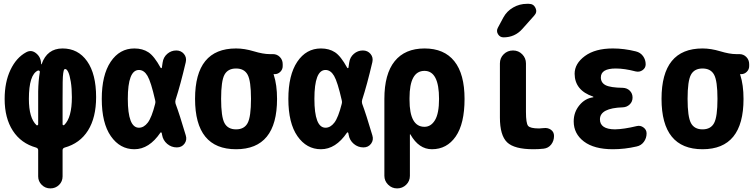

<svg xmlns="http://www.w3.org/2000/svg" viewBox="-20 -790 4040 1029"><path d="M324.2 -120.1Q365.2 -159.2 365.2 -269.5Q365.2 -316.4 359.4 -352.1Q353.5 -387.7 345.7 -403.8Q337.9 -419.9 330.1 -419.9Q325.2 -419.9 323.2 -416.5Q321.3 -413.1 318.8 -397.5Q316.4 -381.8 315.9 -350.1Q315.4 -318.4 315.4 -259.8V-124Q315.4 -120.1 318.8 -119.1Q322.3 -118.2 324.2 -120.1ZM193.4 -403.3Q194.3 -407.2 191.4 -410.2Q188.5 -413.1 183.6 -412.1Q134.8 -390.6 134.8 -259.8Q134.8 -157.2 175.8 -119.1Q177.7 -117.2 181.2 -118.7Q184.6 -120.1 184.6 -124V-299.8Q185.5 -357.4 193.4 -403.3ZM495.1 -269.5Q495.1 -160.2 451.7 -90.8Q408.2 -21.5 326.2 1Q315.4 4.9 315.4 14.6V155.3Q315.4 182.6 296.4 201.2Q277.3 219.7 250 219.7Q222.7 219.7 203.6 200.7Q184.6 181.6 184.6 155.3V14.6Q184.6 4.9 173.8 1Q92.8 -21.5 48.8 -89.4Q4.9 -157.2 4.9 -259.8Q4.9 -349.6 36.1 -415.5Q67.4 -481.4 120.1 -509.8Q148.4 -525.4 174.3 -503.9Q200.2 -482.4 200.2 -447.3Q200.2 -445.3 201.2 -445.3Q202.1 -445.3 203.1 -446.3Q232.4 -530.3 315.4 -530.3Q398.4 -530.3 446.8 -461.9Q495.1 -393.6 495.1 -269.5Z M811.5 -233.4Q814.5 -243.2 811.5 -252.9Q789.1 -351.6 770.5 -383.3Q752 -415 724.6 -415Q665 -415 665 -260.3Q665 -105.5 724.6 -105.5Q751 -105.5 772 -132.8Q793 -160.2 811.5 -233.4ZM920.9 -234.4Q942.4 -176.8 975.6 -64.5Q983.4 -40 968.8 -20Q954.1 0 927.7 0Q898.4 0 876 -19Q853.5 -38.1 848.6 -67.4Q847.7 -68.4 847.7 -72.3Q847.7 -76.2 846.7 -77.1Q845.7 -80.1 843.3 -80.6Q840.8 -81.1 839.8 -79.1Q779.3 9.8 700.2 9.8Q623 9.8 574.2 -60.1Q525.4 -129.9 525.4 -259.8Q525.4 -387.7 573.2 -459Q621.1 -530.3 700.2 -530.3Q744.1 -530.3 775.4 -509.8Q806.6 -489.3 840.8 -426.8Q843.8 -422.9 846.7 -425.8Q847.7 -426.8 847.7 -428.7Q847.7 -433.6 849.6 -441.9Q851.6 -450.2 851.6 -455.1Q855.5 -483.4 876.5 -501.5Q897.5 -519.5 924.8 -519.5Q950.2 -519.5 965.8 -501Q981.4 -482.4 975.6 -457Q947.3 -335.9 920.9 -254.9Q918 -244.1 920.9 -234.4Z M1183.1 -130.4Q1201.2 -96.7 1245.1 -96.7Q1289.1 -96.7 1307.1 -130.4Q1325.2 -164.1 1325.2 -260.3Q1325.2 -356.4 1307.1 -389.6Q1289.1 -422.9 1245.1 -422.9Q1201.2 -422.9 1183.1 -389.6Q1165 -356.4 1165 -260.3Q1165 -164.1 1183.1 -130.4ZM1442.4 -500Q1464.8 -500 1480 -484.4Q1495.1 -468.8 1495.1 -446.3V-435.5Q1495.1 -418 1482.4 -405.3Q1469.7 -392.6 1452.1 -392.6H1447.3Q1446.3 -392.6 1446.3 -391.6V-390.6Q1447.3 -389.6 1447.3 -388.7Q1464.8 -335 1464.8 -259.8Q1464.8 9.8 1245.1 9.8Q1025.4 9.8 1025.4 -260.3Q1025.4 -530.3 1245.1 -530.3Q1290 -530.3 1340.3 -515.1Q1390.6 -500 1424.8 -500Z M1811.5 -233.4Q1814.5 -243.2 1811.5 -252.9Q1789.1 -351.6 1770.5 -383.3Q1752 -415 1724.6 -415Q1665 -415 1665 -260.3Q1665 -105.5 1724.6 -105.5Q1751 -105.5 1772 -132.8Q1793 -160.2 1811.5 -233.4ZM1920.9 -234.4Q1942.4 -176.8 1975.6 -64.5Q1983.4 -40 1968.8 -20Q1954.1 0 1927.7 0Q1898.4 0 1876 -19Q1853.5 -38.1 1848.6 -67.4Q1847.7 -68.4 1847.7 -72.3Q1847.7 -76.2 1846.7 -77.1Q1845.7 -80.1 1843.3 -80.6Q1840.8 -81.1 1839.8 -79.1Q1779.3 9.8 1700.2 9.8Q1623 9.8 1574.2 -60.1Q1525.4 -129.9 1525.4 -259.8Q1525.4 -387.7 1573.2 -459Q1621.1 -530.3 1700.2 -530.3Q1744.1 -530.3 1775.4 -509.8Q1806.6 -489.3 1840.8 -426.8Q1843.8 -422.9 1846.7 -425.8Q1847.7 -426.8 1847.7 -428.7Q1847.7 -433.6 1849.6 -441.9Q1851.6 -450.2 1851.6 -455.1Q1855.5 -483.4 1876.5 -501.5Q1897.5 -519.5 1924.8 -519.5Q1950.2 -519.5 1965.8 -501Q1981.4 -482.4 1975.6 -457Q1947.3 -335.9 1920.9 -254.9Q1918 -244.1 1920.9 -234.4Z M2254.9 -110.4Q2290 -110.4 2311.5 -146.5Q2333 -182.6 2333 -259.8Q2333 -410.2 2254.9 -410.2Q2174.8 -410.2 2174.8 -264.6V-254.9Q2174.8 -110.4 2254.9 -110.4ZM2469.7 -259.8Q2469.7 -127 2422.4 -58.6Q2375 9.8 2294.9 9.8Q2224.6 9.8 2179.7 -69.3Q2179.7 -70.3 2177.7 -70.3Q2176.8 -70.3 2176.8 -69.3V152.3Q2176.8 180.7 2156.7 200.2Q2136.7 219.7 2108.4 219.7Q2080.1 219.7 2060.1 199.7Q2040 179.7 2040 152.3V-259.8Q2040 -393.6 2095.2 -461.9Q2150.4 -530.3 2255.4 -530.3Q2360.4 -530.3 2415 -461.9Q2469.7 -393.6 2469.7 -259.8Z M2893.6 -103.5Q2916 -106.4 2932.6 -94.7Q2949.2 -83 2949.2 -61.5Q2949.2 -35.2 2934.1 -15.6Q2918.9 3.9 2893.6 6.8Q2868.2 9.8 2838.9 9.8Q2736.3 9.8 2697.8 -27.3Q2659.2 -64.5 2659.2 -160.2V-450.2Q2659.2 -479.5 2679.7 -499.5Q2700.2 -519.5 2729.5 -519.5Q2758.8 -519.5 2778.8 -499Q2798.8 -478.5 2798.8 -450.2V-190.4Q2798.8 -129.9 2810.1 -115.7Q2821.3 -101.6 2869.1 -101.6Q2876 -101.6 2893.6 -103.5ZM2779.3 -634.8Q2739.3 -589.8 2678.7 -589.8Q2659.2 -589.8 2648.9 -606.9Q2638.7 -624 2648.4 -641.6L2677.7 -696.3Q2696.3 -730.5 2730.5 -750Q2764.6 -769.5 2803.7 -769.5H2814.5Q2839.8 -769.5 2850.1 -747.1Q2860.4 -724.6 2842.8 -706.1Z M3392.6 -114.3Q3412.1 -119.1 3428.7 -106.9Q3445.3 -94.7 3445.3 -75.2Q3445.3 -49.8 3430.7 -29.8Q3416 -9.8 3391.6 -4.9Q3328.1 9.8 3264.6 9.8Q3164.1 9.8 3109.4 -31.7Q3054.7 -73.2 3054.7 -139.6Q3054.7 -188.5 3085 -225.6Q3115.2 -262.7 3159.2 -268.6Q3160.2 -268.6 3160.2 -269.5Q3160.2 -271.5 3158.2 -272.5Q3060.5 -305.7 3059.6 -394.5Q3059.6 -449.2 3114.7 -489.7Q3169.9 -530.3 3264.6 -530.3Q3325.2 -530.3 3387.7 -514.6Q3412.1 -508.8 3426.3 -489.3Q3440.4 -469.7 3440.4 -445.3Q3440.4 -425.8 3423.8 -414.1Q3407.2 -402.3 3386.7 -407.2Q3327.1 -422.9 3280.3 -422.9Q3200.2 -422.9 3200.2 -375Q3200.2 -346.7 3225.6 -333.5Q3251 -320.3 3318.4 -319.3Q3340.8 -318.4 3355.5 -303.7Q3370.1 -289.1 3370.1 -267.1Q3370.1 -245.1 3355 -230.5Q3339.8 -215.8 3318.4 -214.8Q3195.3 -210.9 3195.3 -150.4Q3195.3 -97.7 3275.4 -96.7Q3324.2 -97.7 3392.6 -114.3Z M3683.1 -130.4Q3701.2 -96.7 3745.1 -96.7Q3789.1 -96.7 3807.1 -130.4Q3825.2 -164.1 3825.2 -260.3Q3825.2 -356.4 3807.1 -389.6Q3789.1 -422.9 3745.1 -422.9Q3701.2 -422.9 3683.1 -389.6Q3665 -356.4 3665 -260.3Q3665 -164.1 3683.1 -130.4ZM3942.4 -500Q3964.8 -500 3980 -484.4Q3995.1 -468.8 3995.1 -446.3V-435.5Q3995.1 -418 3982.4 -405.3Q3969.7 -392.6 3952.1 -392.6H3947.3Q3946.3 -392.6 3946.3 -391.6V-390.6Q3947.3 -389.6 3947.3 -388.7Q3964.8 -335 3964.8 -259.8Q3964.8 9.8 3745.1 9.8Q3525.4 9.8 3525.4 -260.3Q3525.4 -530.3 3745.1 -530.3Q3790 -530.3 3840.3 -515.1Q3890.6 -500 3924.8 -500Z"/></svg>

Font: Rounded-X Mgen+ 2m bold
Style: Bold
Weight: 700
Designer: [Source Han Sans]
Ryoko NISHIZUKA  (kana & ideographs); Paul D. Hunt (Latin, Greek & Cyrillic); Wenlong ZHANG  (bopomofo
Version: Version 1.059.20150602